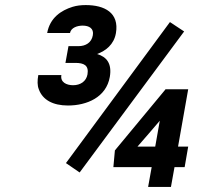

<svg xmlns="http://www.w3.org/2000/svg" viewBox="-20 -737 782 757"><path d="M294 -57 706 -613 650 -650 240 -94ZM682 -159 722 -385H632V-384L433 -144L427 -78H578L564 0H654L668 -78H708L722 -159ZM522 -159C551 -193 581 -226 610 -261L592 -159ZM325 -444C320 -416 297 -401 268 -401C242 -401 217 -413 222 -441H131C127 -419 127 -400 133 -385C148 -343 189 -321 248 -321C322 -321 399 -353 413 -434C422 -487 400 -513 363 -524C397 -537 429 -561 437 -606C451 -687 392 -717 318 -717C300 -717 282 -715 266 -710C221 -696 177 -667 166 -607H256C260 -628 285 -636 306 -636C331 -636 351 -625 346 -598C341 -569 318 -555 289 -555H250L238 -489H277C310 -489 331 -480 325 -444Z"/></svg>

Font: Asimov
Style: NarIt
Weight: 500
Designer: Google
Version: Version 2.000980; 2014